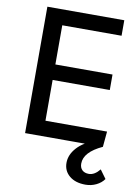

<svg xmlns="http://www.w3.org/2000/svg" viewBox="-100 -775 760 1062"><g transform="rotate(10 280.0 -243.5)"><path d="M510 -623H177V-403H498V-316H177V-87H523L515 0H78V-710H510ZM456 223Q399 223 365.5 195Q332 167 332 122Q332 76 368.5 36Q405 -4 470 -25L515 0Q413 47 413 112Q413 135 426.5 148Q440 161 464 161Q496 161 525 125L560 173Q544 196 516 209.5Q488 223 456 223Z"/></g></svg>

Font: Livvic Medium
Style: Regular
Weight: 500
Designer: Jacques Le Bailly, Baron von Fonthausen
Version: Version 1.001; ttfautohint (v1.8.2)